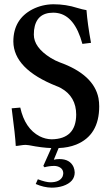

<svg xmlns="http://www.w3.org/2000/svg" viewBox="-20 -678 515 892"><path d="M231.9 92.8Q205.6 93.3 187 99.1L181.2 92.8L218.3 9.8Q176.8 8.8 114.3 -3.4Q105 -4.9 99.1 -4.9Q88.9 -4.9 74.2 -2.4Q61.5 0 53.2 0Q51.3 -44.9 34.2 -174.8L74.2 -178.2Q95.7 -80.6 164.1 -44.9Q191.4 -31.2 220.2 -30.8Q333 -32.7 334 -145Q334 -229.5 262.7 -269Q252.9 -274.4 243.2 -277.8Q43.5 -356.9 42 -484.9Q42 -588.4 130.9 -634.8Q176.3 -657.7 228 -658.2Q286.6 -658.2 339.4 -641.1Q363.3 -633.8 381.8 -630.9Q386.7 -566.4 402.8 -479L362.8 -474.1Q327.1 -605.5 245.6 -617.7Q236.3 -619.1 227.1 -619.1Q147.9 -619.1 138.2 -538.1Q137.2 -527.3 137.2 -517.1Q137.2 -458 215.3 -409.2Q237.8 -395.5 257.8 -388.2Q415.5 -331.5 437.5 -222.2Q440.9 -203.1 440.9 -184.1Q440.9 -49.8 334 -6.3Q297.4 8.3 252.4 9.8L230 64Q242.7 61 255.9 61Q305.2 61 321.8 98.1Q326.7 110.4 327.1 123Q327.1 167.5 272.5 186Q248 193.8 220.2 193.8Q184.1 193.4 146 176.8L155.8 154.8Q193.4 168.9 213.9 168.9Q257.3 168.9 270.5 142.6Q273.4 135.3 273.9 127.9Q273.9 102.5 246.1 94.7Q238.8 92.8 231.9 92.8Z"/></svg>

Font: Linux Libertine O
Style: Semibold
Weight: 700
Designer: Philipp H. Poll
Foundry: Philipp H. Poll
Version: Version 5.0.0